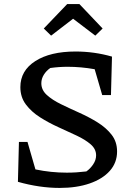

<svg xmlns="http://www.w3.org/2000/svg" viewBox="-20 -913 656 943"><path d="M273 10Q174 10 68 -20L73 -216H115L154 -81Q230 -65 308 -65Q332 -65 355.5 -66.5Q379 -68 404 -71Q423 -84 437.5 -105.5Q452 -127 452 -150Q452 -181 425.5 -204Q399 -227 356.5 -247Q314 -267 266.5 -288.5Q219 -310 176.5 -337Q134 -364 107 -400Q80 -436 80 -485Q80 -566 153.5 -613Q227 -660 351 -660Q443 -660 530 -635L525 -446H482L445 -573Q378 -585 312 -585Q270 -585 227 -579Q207 -565 195 -545.5Q183 -526 183 -504Q183 -471 210 -446.5Q237 -422 279 -401.5Q321 -381 369 -359.5Q417 -338 459 -312Q501 -286 528 -251.5Q555 -217 555 -169Q555 -114 519.5 -74Q484 -34 420.5 -12Q357 10 273 10ZM370 -893 484 -773 448 -738 339 -821 231 -738 195 -773 310 -893Z"/></svg>

Font: Piazzolla SC Medium
Style: Regular
Weight: 500
Designer: Juan Pablo del Peral
Foundry: Huerta Tipografica
Version: Version 1.330